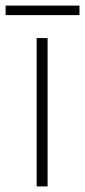

<svg xmlns="http://www.w3.org/2000/svg" viewBox="-42 -759 304 686"><path d="M128 -93H89V-623H128ZM242 -739V-705H-22V-739Z"/></svg>

Font: Noto Sans Telugu UI ExtraLight
Style: Regular
Weight: 200
Designer: Jelle Bosma - Monotype Design Team
Foundry: Monotype Imaging Inc.
Version: Version 2.005; ttfautohint (v1.8.4.7-5d5b)